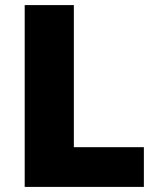

<svg xmlns="http://www.w3.org/2000/svg" viewBox="-20 -734 622 754"><path d="M77 0H545V-156H270V-714H77Z"/></svg>

Font: Noto Sans Thai Looped Black
Style: Regular
Weight: 900
Designer: Sasikarn Vongin, Ben Mitchell
Foundry: The Fontpad Ltd
Version: Version 1.001